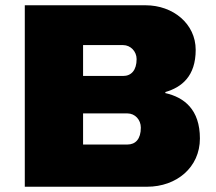

<svg xmlns="http://www.w3.org/2000/svg" viewBox="-20 -708 818 728"><path d="M74 0H538C649 0 738 -73 738 -183C738 -293 678 -339 607 -355V-359C669 -377 722 -419 722 -519C722 -618 636 -688 532 -688H74ZM295 -420V-537H447C475 -537 498 -513 498 -484C498 -442 478 -420 447 -420ZM295 -160V-278H463C492 -278 514 -254 514 -224C514 -181 494 -160 463 -160Z"/></svg>

Font: Archivo Black
Style: Regular
Weight: 900
Designer: Hector Gatti
Foundry: Omnibus-Type
Version: Version 2.001